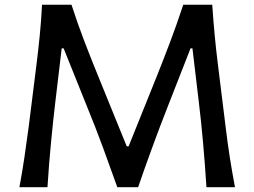

<svg xmlns="http://www.w3.org/2000/svg" viewBox="-20 -776 1054 796"><path d="M60.5 0Q71.8 -60.5 80.8 -120.8Q89.8 -181.2 99.1 -251.5L130.4 -501.5Q139.2 -571.3 145 -631.1Q150.9 -690.9 154.3 -756.3H276.4Q302.2 -676.8 330.3 -603.5Q358.4 -530.3 388.2 -457.5L505.4 -169.4H513.2L628.9 -457Q658.2 -530.3 685.8 -603.3Q713.4 -676.3 739.7 -756.3H859.9Q864.3 -691.9 869.9 -631.6Q875.5 -571.3 884.3 -501.5L915.5 -249Q923.8 -180.2 933.1 -121.3Q942.4 -62.5 954.1 0H835.9Q823.2 -197.8 804.2 -353.5L777.8 -575.7H770L676.3 -336.4Q642.1 -249.5 610.4 -162.6Q578.6 -75.7 552.7 0H466.3Q440.9 -71.8 408 -161.4Q375 -251 340.3 -335.4L243.7 -575.7H235.8L209.5 -354Q200.2 -276.4 191.7 -187.5Q183.1 -98.6 176.8 0Z"/></svg>

Font: Pinar DS1 Medium
Style: Regular
Weight: 500
Designer: Amin Abedi
Version: Version 3.000